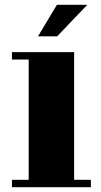

<svg xmlns="http://www.w3.org/2000/svg" viewBox="-20 -722 424 803"><path d="M219 -570H139L218 -702H345ZM290 30H360V61H30V30H100V-473H30V-504H290Z"/></svg>

Font: Cafe24 ClassicType
Style: Regular
Weight: 400
Designer: Cafe24 thkim, hmlim, mnelim & 4IR
Foundry: Cafe24
Version: Version 1.000